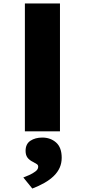

<svg xmlns="http://www.w3.org/2000/svg" viewBox="-20 -760 492 1111"><path d="M124 0V-740H327V0ZM167 331 115 267Q129 262 149 253Q169 244 185 232Q201 220 201 205Q201 195 193.5 190Q186 185 173 178Q150 167 139 152Q128 137 128 113Q128 73 156 54.5Q184 36 225 36Q272 36 304.5 64.5Q337 93 337 153Q337 184 325.5 210Q314 236 291.5 258Q269 280 237.5 298Q206 316 167 331Z"/></svg>

Font: Lexend Exa Black
Style: Regular
Weight: 900
Designer: Bonnie Shaver-Troup, Thomas Jockin
Foundry: Lexend
Version: Version 1.007